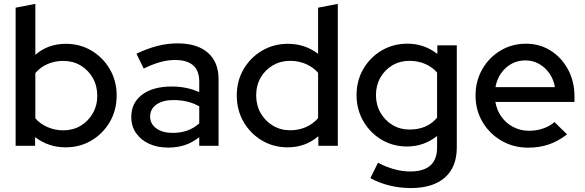

<svg xmlns="http://www.w3.org/2000/svg" viewBox="-20 -739 2967 973"><path d="M59.2 0V-700L159.1 -719.4V-461Q222.5 -517 313.9 -517Q386.4 -517 444.6 -481.9Q502.7 -446.8 537 -387.7Q571.2 -328.7 571.2 -254.8Q571.2 -180.9 536.8 -121.6Q502.4 -62.2 443.8 -27.2Q385.2 7.7 311.7 7.7Q226.1 7.7 157.8 -44.1V0ZM300.7 -78.5Q349.9 -78.5 388.7 -101.6Q427.4 -124.8 450.1 -164.5Q472.9 -204.1 472.9 -254.1Q472.9 -304.1 450.1 -344.1Q427.4 -384.2 388.5 -407.3Q349.6 -430.4 300.7 -430.4Q257.6 -430.4 220.7 -414.3Q183.9 -398.2 159.1 -368.7V-139.3Q183.6 -111.1 221.1 -94.8Q258.6 -78.5 300.7 -78.5Z M832.4 9Q777.1 9 735 -10.6Q692.9 -30.2 669.1 -65.1Q645.3 -99.9 645.3 -145.8Q645.3 -218.3 700.4 -259.4Q755.4 -300.6 850.7 -300.6Q926.1 -300.6 989.7 -272.2V-326.4Q989.7 -435 866.1 -435Q830.9 -435 793.1 -424.7Q755.3 -414.3 708.2 -391.6L671.4 -466.9Q728.6 -493.8 778.9 -506.5Q829.2 -519.2 879.6 -519.2Q979 -519.2 1033.3 -472Q1087.6 -424.8 1087.6 -337.6V0H989.7V-44Q956.3 -17.1 917.3 -4Q878.2 9 832.4 9ZM740.8 -148.1Q740.8 -111.1 772.3 -88.3Q803.8 -65.5 854.8 -65.5Q936.7 -65.5 989.7 -113.8V-200.1Q934.5 -231.9 859.1 -231.9Q804.4 -231.9 772.6 -209.2Q740.8 -186.5 740.8 -148.1Z M1437.2 7.7Q1365.7 7.7 1307 -27.3Q1248.3 -62.4 1214.1 -121.8Q1179.9 -181.2 1179.9 -255.1Q1179.9 -329 1214.3 -388Q1248.6 -447.1 1307.6 -482Q1366.6 -517 1439.4 -517Q1525.3 -517 1592 -466.4V-700L1691.9 -719.4V0H1593.3V-48.9Q1528.2 7.7 1437.2 7.7ZM1450.4 -78.8Q1493.5 -78.8 1530.4 -94.9Q1567.2 -111.1 1592 -140.6V-370Q1567.5 -398.5 1530.4 -414.6Q1493.4 -430.7 1450.4 -430.7Q1402.2 -430.7 1362.9 -408Q1323.6 -385.2 1300.9 -345.6Q1278.2 -305.9 1278.2 -255.8Q1278.2 -205.8 1300.9 -165.8Q1323.7 -125.8 1363 -102.3Q1402.3 -78.8 1450.4 -78.8Z M2061.8 214Q2006.3 214 1953.4 201Q1900.5 187.9 1857 163.8L1895.5 85.7Q1980.9 130 2058.8 130Q2195 130 2195 8.3V-49.9Q2128.1 3.4 2042.5 3.4Q1971.7 3.4 1913.5 -31.1Q1855.3 -65.7 1821.1 -125.1Q1786.9 -184.5 1786.9 -257.4Q1786.9 -330.3 1821.3 -389.6Q1855.7 -448.8 1914.2 -483.2Q1972.7 -517.7 2045.7 -517.7Q2128.8 -517.7 2196.3 -465.7V-509.2H2294.9V8.2Q2294.9 107.5 2234.6 160.7Q2174.4 214 2061.8 214ZM2055 -82.5Q2145.2 -82.5 2195 -142.7V-371.3Q2171.2 -399.2 2134.5 -415Q2097.8 -430.7 2055.2 -430.7Q2007 -430.7 1968.5 -408Q1930 -385.2 1907.6 -345.8Q1885.2 -306.3 1885.2 -257.4Q1885.2 -208.2 1907.8 -168.5Q1930.4 -128.8 1969 -105.6Q2007.5 -82.5 2055 -82.5Z M2656.7 9.3Q2582.1 9.3 2521.5 -25.8Q2460.9 -60.9 2425.4 -120.8Q2389.9 -180.7 2389.9 -254.8Q2389.9 -328.3 2423.9 -387.8Q2457.9 -447.4 2516 -482.5Q2574.1 -517.5 2645.4 -517.5Q2715.7 -517.5 2771.1 -482.2Q2826.5 -446.8 2858.9 -386.4Q2891.3 -325.9 2891.3 -250.4V-222.4H2490.3Q2497.7 -180.5 2521.2 -147.4Q2544.6 -114.3 2581.2 -95.3Q2617.8 -76.3 2661.2 -76.3Q2698.4 -76.3 2732.5 -87.9Q2766.5 -99.4 2789.8 -120.6L2853.7 -58Q2809.4 -23.8 2761.8 -7.2Q2714.2 9.3 2656.7 9.3ZM2490.8 -297.3H2792.2Q2785.6 -336.7 2764.2 -367.2Q2742.8 -397.7 2711.6 -415.3Q2680.4 -432.8 2643.1 -432.8Q2585.5 -432.8 2543.8 -395.3Q2502.1 -357.8 2490.8 -297.3Z"/></svg>

Font: Red Hat Display VF
Style: Regular
Weight: 300
Designer: Pentagram, MCKL
Foundry: Pentagram, MCKL
Version: Version 1.023